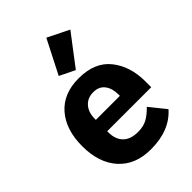

<svg xmlns="http://www.w3.org/2000/svg" viewBox="-239 -922 1039 1039"><g transform="rotate(-45 281.0 -402.0)"><path d="M303 -579 215 -622 314 -816 437 -755ZM288 12Q169 12 102.5 -62Q36 -136 36 -263Q36 -389 100.5 -463Q165 -537 282 -537Q405 -537 465.5 -461Q526 -385 526 -269V-225H189V-217Q189 -164 218 -134Q247 -104 305 -104Q347 -104 375.5 -120Q404 -136 434 -167L508 -75Q432 12 288 12ZM189 -312H373V-321Q373 -370 350.5 -399Q328 -428 285 -428Q241 -428 215 -398.5Q189 -369 189 -320Z"/></g></svg>

Font: Anuphan
Style: Bold
Weight: 700
Designer: Mike Abbink, Paul van der Laan, Pieter van Rosmalen, Mint Tantisuwanna
Foundry: Bold Monday; Cadson Demak
Version: Version 3.002;hotconv 1.0.109;makeotfexe 2.5.65596